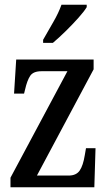

<svg xmlns="http://www.w3.org/2000/svg" viewBox="-20 -786 455 806"><path d="M24 0V-40L263 -487H154Q120 -487 107 -468Q94 -449 85 -409L81 -393H39L48 -536H373V-495L135 -49H268Q300 -49 314.5 -70Q329 -91 336 -135L341 -164H381L376 0ZM161 -619Q182 -656 204 -694Q226 -732 238 -766H344V-756Q334 -739 309.5 -711.5Q285 -684 256 -655.5Q227 -627 202 -606H161Z"/></svg>

Font: Noto Serif Thai ExtraCondensed Medium
Style: Regular
Weight: 500
Width: 2
Designer: Monotype Design Team
Foundry: Monotype Imaging Inc.
Version: Version 2.002; ttfautohint (v1.8.4.7-5d5b)